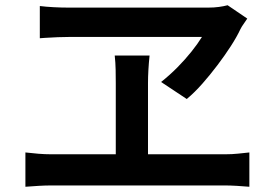

<svg xmlns="http://www.w3.org/2000/svg" viewBox="-20 -731 1040 733"><path d="M924 -660Q917 -649 910 -639.5Q903 -630 898 -620Q884 -590 861 -554.5Q838 -519 810 -482Q782 -445 752.5 -411.5Q723 -378 693 -353L595 -418Q629 -445 658 -474.5Q687 -504 711 -534Q735 -564 751 -590Q733 -590 694.5 -590Q656 -590 605 -590Q554 -590 499 -590Q444 -590 393 -590Q342 -590 303.5 -590Q265 -590 247 -590Q228 -590 200.5 -589Q173 -588 152.5 -586.5Q132 -585 132 -585V-708Q156 -705 185 -703.5Q214 -702 239 -702Q261 -702 302.5 -702Q344 -702 396.5 -702Q449 -702 505.5 -702Q562 -702 615 -702Q668 -702 710 -702Q752 -702 776 -702Q797 -702 815.5 -704.5Q834 -707 849 -711ZM545 -413Q545 -402 545 -377.5Q545 -353 545 -320Q545 -287 545 -252Q545 -217 545 -184Q545 -151 545 -125.5Q545 -100 545 -88H422Q422 -100 422 -125.5Q422 -151 422 -184Q422 -217 422 -252Q422 -287 422 -319.5Q422 -352 422 -377Q422 -402 422 -414Q422 -437 421.5 -464Q421 -491 418 -519H551Q548 -490 546.5 -463.5Q545 -437 545 -413ZM77 -149Q102 -146 127 -144Q152 -142 175 -142H840Q866 -142 889.5 -144.5Q913 -147 932 -149V-18Q911 -20 884 -21.5Q857 -23 840 -23H175Q153 -23 128 -21.5Q103 -20 77 -18Z"/></svg>

Font: Noto Sans KR SemiBold
Style: Regular
Weight: 600
Designer: Ryoko NISHIZUKA  (kana, bopomofo & ideographs); Paul D. Hunt (Latin, Greek & Cyrillic); Sandoll Communications , Soo-you
Foundry: Adobe
Version: Version 2.004-H2;hotconv 1.0.118;makeotfexe 2.5.65603